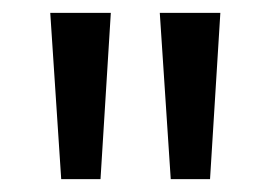

<svg xmlns="http://www.w3.org/2000/svg" viewBox="-20 -734 419 298"><path d="M152 -714H58L75 -456H136ZM322 -714H228L245 -456H306Z"/></svg>

Font: Noto Sans Arabic ExtCond
Style: Regular
Weight: 400
Width: 2
Designer: Monotype Design Team, Nadine Chahine, Nizar Qandah and Khaled Hosny
Foundry: Monotype Imaging Inc.
Version: Version 2.012